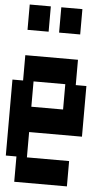

<svg xmlns="http://www.w3.org/2000/svg" viewBox="-66 -1071 633 1133"><g transform="rotate(5 250.0 -505.0)"><path d="M63 -880V-1030H188V-880ZM250 -880V-1030H375V-880ZM63 20V-130H0V-580H63V-730H375V-580H438V-280H125V-130H375V20ZM125 -430H313V-580H125Z"/></g></svg>

Font: 2P VHS
Style: Regular
Weight: 400
Designer: CodeMan38
Foundry: CodeMan38
Version: Version 3.000